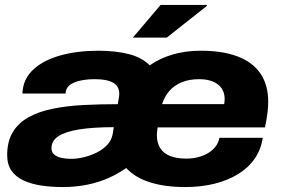

<svg xmlns="http://www.w3.org/2000/svg" viewBox="-20 -744 1138 776"><path d="M234 12Q188 12 147.5 6Q107 0 75.5 -14.5Q44 -29 26.5 -54Q9 -79 9 -117Q9 -173 32 -210.5Q55 -248 96 -270.5Q137 -293 193 -304.5Q249 -316 316 -319.5Q383 -323 456 -323L460 -347Q461 -352 461.5 -356Q462 -360 462 -365Q462 -395 437.5 -409.5Q413 -424 364 -424Q334 -424 308.5 -419Q283 -414 266.5 -403.5Q250 -393 246 -375L245 -366H71Q71 -370 71 -374Q71 -378 72 -381Q78 -431 118.5 -466.5Q159 -502 226 -520.5Q293 -539 378 -539Q449 -539 502 -525Q555 -511 585 -480Q627 -509 679 -524Q731 -539 791 -539Q879 -539 940 -516Q1001 -493 1032.5 -447Q1064 -401 1064 -332Q1064 -315 1061.5 -291.5Q1059 -268 1051 -229H617Q616 -221 615 -213.5Q614 -206 614 -199Q614 -167 627.5 -145.5Q641 -124 667.5 -113.5Q694 -103 733 -103Q759 -103 781.5 -109Q804 -115 821.5 -125.5Q839 -136 851 -151.5Q863 -167 867 -187H1042Q1035 -140 1009.5 -103Q984 -66 942.5 -40.5Q901 -15 847 -1.5Q793 12 728 12Q647 12 586.5 -7Q526 -26 490 -65Q458 -42 418.5 -24.5Q379 -7 332.5 2.5Q286 12 234 12ZM267 -102Q291 -102 318.5 -108.5Q346 -115 371 -127.5Q396 -140 413 -158Q430 -176 435 -200L440 -230Q357 -230 300.5 -221Q244 -212 216 -193.5Q188 -175 188 -145Q188 -129 199 -119.5Q210 -110 228 -106Q246 -102 267 -102ZM635 -323H886Q887 -329 887.5 -334.5Q888 -340 888 -344Q888 -370 875 -388Q862 -406 839 -415Q816 -424 785 -424Q745 -424 714.5 -411.5Q684 -399 664.5 -376.5Q645 -354 635 -323ZM517 -592 629 -724H816V-720L654 -592Z"/></svg>

Font: Archivo SemiExpanded ExtraBold
Style: Italic
Weight: 800
Width: 6
Italic angle: -10°
Designer: Hector Gatti
Foundry: Omnibus-Type
Version: Version 2.001